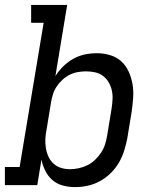

<svg xmlns="http://www.w3.org/2000/svg" viewBox="-30 -755 650 783"><path d="M276 8Q250 8 226 1.5Q202 -5 184 -20.5Q166 -36 155 -58Q144 -80 139 -104L122 0H-10V-74H50L148 -662H97V-735H244L196 -445Q209 -466 228 -484.5Q247 -503 269.5 -515.5Q292 -528 316.5 -533Q341 -538 365 -538Q365 -538 365 -538Q365 -538 366 -538Q393 -538 419.5 -530Q446 -522 465 -504.5Q484 -487 495 -462.5Q506 -438 510.5 -411.5Q515 -385 513 -356.5Q511 -328 507 -300L489 -190Q484 -165 476 -139.5Q468 -114 454.5 -91Q441 -68 421 -48.5Q401 -29 377 -16Q353 -3 327.5 2.5Q302 8 276 8ZM256 -65Q273 -65 291.5 -69Q310 -73 327 -81.5Q344 -90 358 -103.5Q372 -117 382.5 -133Q393 -149 398.5 -166.5Q404 -184 407 -202L425 -312Q428 -331 429 -350Q430 -369 426 -386.5Q422 -404 413 -419.5Q404 -435 390 -445.5Q376 -456 358 -460Q340 -464 321 -464Q304 -464 287 -461Q270 -458 254 -450Q238 -442 224.5 -429.5Q211 -417 201 -402Q191 -387 186 -370.5Q181 -354 178 -337L160 -227Q156 -208 155 -189Q154 -170 157 -151.5Q160 -133 167.5 -116.5Q175 -100 188 -88Q201 -76 218.5 -70.5Q236 -65 256 -65Z"/></svg>

Font: Iosevka Slab Extended
Style: Italic
Weight: 400
Width: 7
Italic angle: -9°
Monospace: yes
Designer: Belleve Invis
Foundry: Belleve Invis
Version: Version 11.1.0; ttfautohint (v1.8.3)